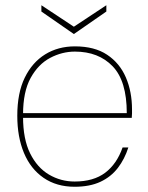

<svg xmlns="http://www.w3.org/2000/svg" viewBox="-20 -701 564 733"><path d="M265 12Q196 12 146.5 -22Q97 -56 71.5 -117Q46 -178 46 -259Q46 -346 74.5 -404.5Q103 -463 152.5 -493.5Q202 -524 266 -524Q341 -524 389 -492Q437 -460 460.5 -405.5Q484 -351 484 -283Q484 -274 484 -267.5Q484 -261 483 -251H57V-269H464Q464 -392 410 -448Q356 -504 266 -504Q217 -504 171.5 -480Q126 -456 97 -403.5Q68 -351 68 -264V-255Q68 -170 95 -115.5Q122 -61 167 -34.5Q212 -8 265 -8Q337 -8 381.5 -41.5Q426 -75 448 -138H470Q456 -94 430 -60Q404 -26 363.5 -7Q323 12 265 12ZM262 -571 138 -657V-681L262 -599L386 -681V-657Z"/></svg>

Font: DM Sans 12pt Thin
Style: Regular
Weight: 250
Version: Version 4.004;gftools[0.9.30]